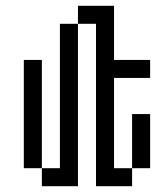

<svg xmlns="http://www.w3.org/2000/svg" viewBox="-20 -645 540 665"><path d="M500 -375V-437.5H375V-625H250V-562.5H187.5Q187.5 -562.5 187.5 -62.5H125V0H250V-562.5H312.5V0H437.5V-62.5H375V-375ZM125 -62.5Q125 -62.5 125 -437.5H62.5Q62.5 -437.5 62.5 -62.5ZM437.5 -62.5H500V-250H437.5Z"/></svg>

Font: CalcUnifontExMono
Style: Regular
Weight: 500
Version: Version 15.0.06